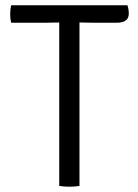

<svg xmlns="http://www.w3.org/2000/svg" viewBox="-20 -703 522 726"><path d="M204 -544Q204 -564.5 204 -580.8Q204 -597 204 -618Q194 -618 176.5 -617.5Q159 -617 149.5 -617H22Q18.5 -633 18.5 -650Q18.5 -666 22 -683H462Q467 -667.5 467 -651.5Q467 -617 421 -617H335Q326 -617 308.2 -617.5Q290.5 -618 280.5 -618Q280.5 -597 280.5 -580.8Q280.5 -564.5 280.5 -544V0Q272.5 1.5 262 2.2Q251.5 3 242.5 3Q233 3 222.5 2.2Q212 1.5 204 0Z"/></svg>

Font: Signika SC Light
Style: Regular
Weight: 300
Designer: Anna Giedryś
Foundry: Anna Giedryś
Version: Version 2.000; ttfautohint (v1.8.3) -l 8 -r 50 -G 200 -x 9 -